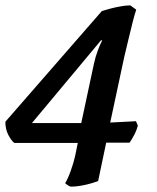

<svg xmlns="http://www.w3.org/2000/svg" viewBox="-30 -587 586 716"><path d="M235 109Q231 109 224 104.5Q217 100 213 96Q223 80 234 49.5Q245 19 251 -9L260 -54H23Q12 -63 1 -84Q-10 -105 -10 -133L350 -546Q363 -550 382 -555Q401 -560 421 -563.5Q441 -567 456 -567L478 -551Q472 -533 465 -505.5Q458 -478 450 -444.5Q442 -411 433 -373L381 -130L477 -135L484 -119Q480 -102 470 -83Q460 -64 453 -55H366L336 88Q326 92 309 97Q292 102 272 105.5Q252 109 235 109ZM89 -128H273L320 -348Q326 -376 335 -399.5Q344 -423 351 -436L347 -437Z"/></svg>

Font: Texturina Medium 12pt
Style: Bold Italic
Weight: 700
Italic angle: -11°
Version: Version 1.002